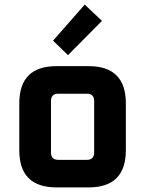

<svg xmlns="http://www.w3.org/2000/svg" viewBox="-20 -816 632 836"><path d="M64 -162V-366Q64 -528 226 -528H366Q528 -528 528 -366V-162Q528 0 366 0H226Q64 0 64 -162ZM202 -152Q202 -120 234 -120H358Q390 -120 390 -152V-376Q390 -408 358 -408H234Q202 -408 202 -376ZM211 -639 349 -796 424 -725 276 -576Z"/></svg>

Font: Oxanium ExtraLight
Style: Bold
Weight: 700
Version: Version 2.000